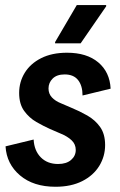

<svg xmlns="http://www.w3.org/2000/svg" viewBox="-20 -719 469 752"><path d="M197.5 12.5Q110.8 12.5 58.3 -32.1Q5.8 -76.7 1.7 -145.8L111.7 -172.5Q114.2 -128.3 140 -102.5Q165.8 -76.7 207.5 -76.7Q240 -76.7 258.3 -92.5Q276.7 -108.3 276.7 -131.7Q276.7 -154.2 260.4 -169.6Q244.2 -185 217.5 -195.8L175 -214.2Q150.8 -225 122.5 -241.2Q94.2 -257.5 74.6 -284.6Q55 -311.7 55 -355Q55 -398.3 77.1 -434.2Q99.2 -470 141.2 -491.2Q183.3 -512.5 242.5 -512.5Q320 -512.5 365 -474.6Q410 -436.7 413.3 -371.7L303.3 -345Q303.3 -383.3 285.8 -405.4Q268.3 -427.5 233.3 -427.5Q202.5 -427.5 186.2 -411.2Q170 -395 170 -372.5Q170 -351.7 183.3 -337.5Q196.7 -323.3 217.5 -315L258.3 -297.5Q290.8 -284.2 321.7 -266.7Q352.5 -249.2 372.1 -221.7Q391.7 -194.2 391.7 -150.8Q391.7 -106.7 368.8 -69.2Q345.8 -31.7 302.1 -9.6Q258.3 12.5 197.5 12.5ZM195.8 -549.2V-554.2L280.8 -699.2H395.8V-694.2L295.8 -549.2Z"/></svg>

Font: Familjen Grotesk SemiBold
Style: Italic
Weight: 600
Italic angle: -9.46201°
Designer: Anders Wikstroem, Jonas Baeckman, Matilda Gysing, Kristian Moeller
Foundry: Familjen STHLM AB
Version: Version 2.002